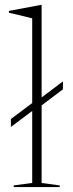

<svg xmlns="http://www.w3.org/2000/svg" viewBox="-20 -755 295 775"><path d="M118.5 -313.5 24 -242.5V-274.5L118.5 -345.5L140.5 -356L234 -426.5V-394.5L140.5 -324ZM148 -16.5 221 -6.5V0H35.5V-6.5L110 -16.5V-681Q103.5 -682.5 88.8 -686.2Q74 -690 54.8 -694.5Q35.5 -699 16 -703.5V-711L144 -735H148V-680.5Z"/></svg>

Font: Newsreader 60pt ExtraLight
Style: Regular
Weight: 250
Designer: Hugues Gentile
Foundry: Production Type
Version: Version 1.003